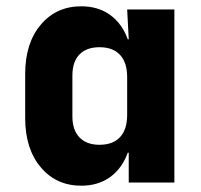

<svg xmlns="http://www.w3.org/2000/svg" viewBox="-20 -580 640 610"><path d="M238 10Q159 10 109.5 -48.5Q60 -107 60 -205V-345Q60 -443 109.5 -501.5Q159 -560 238 -560Q292 -560 330 -532.5Q368 -505 386 -455H389L384 -550H534V0H389V-95H386Q368 -45 330 -17.5Q292 10 238 10ZM296 -120Q339 -120 361.5 -144.5Q384 -169 384 -215V-335Q384 -381 361.5 -405.5Q339 -430 296 -430Q255 -430 232.5 -407Q210 -384 210 -340V-210Q210 -167 232.5 -143.5Q255 -120 296 -120Z"/></svg>

Font: JetBrains Mono NL ExtraBold
Style: Regular
Weight: 800
Designer: Philipp Nurullin, Konstantin Bulenkov
Foundry: JetBrains
Version: Version 2.304; ttfautohint (v1.8.4.7-5d5b)